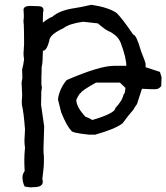

<svg xmlns="http://www.w3.org/2000/svg" viewBox="-20 -577 707 817"><path d="M490.2 -225.6H388.7Q324.2 -189.5 324.2 -181.6Q318.4 -181.6 304.7 -152.3Q304.7 -121.6 343.8 -80.1Q360.8 -74.2 373 -66.4Q470.7 -95.2 470.7 -117.2Q500.5 -147.9 505.9 -175.8Q511.7 -175.8 513.7 -203.1ZM162.6 -360.8 161.1 -320.8Q161.1 -306.2 157.2 -291.5Q157.2 -262.7 156.2 -253.4V-215.3Q158.2 -210 158.2 -205.6Q158.2 -198.7 155.8 -189L154.8 -130.9L168 -39.1L165 56.6Q165 74.2 167 92.3Q167 126.5 165.5 137.7L160.2 184.6Q162.1 191.4 162.1 195.8Q162.1 219.2 125.5 219.2L110.8 220.2Q105 220.2 98.4 218.8Q91.8 217.3 85 216.8Q75.7 198.7 75.7 177.2Q75.7 164.1 85 150.4Q83.5 129.9 83.5 103Q83.5 80.1 86.4 51.3Q84 37.1 84 20.5L86.4 -25.9Q81.1 -98.6 73.2 -130.9Q72.8 -133.8 72.8 -140.6V-148.9Q74.2 -162.1 74.2 -174.3L72.8 -205.6Q72.8 -207 73.2 -207.5Q71.8 -213.9 71.8 -221.2Q71.8 -231.4 75.2 -243.7Q74.2 -259.8 74.2 -281.7Q79.6 -300.8 82.5 -324.7Q80.1 -336.9 80.1 -350.6L82.5 -389.2Q82.5 -449.2 81.1 -475.1Q80.1 -477.5 80.1 -483.4V-490.2Q81.5 -501 81.5 -511.2L80.1 -537.1Q82.5 -551.8 108.4 -551.8L142.1 -550.8Q165 -550.8 165 -534.2Q165 -529.8 163.1 -523.4L162.1 -480.5Q184.6 -499 203.1 -505.9Q232.9 -533.2 300.8 -543Q316.4 -544.9 369.1 -556.6Q441.4 -545.9 476.6 -521.5Q502.4 -495.6 546.9 -429.7Q560.1 -429.7 580.1 -359.4Q599.6 -311 599.6 -304.7V-291Q634.8 -279.3 660.6 -271L667.5 -248L666 -210.9Q656.2 -197.3 640.6 -197.3H627Q613.3 -197.3 584 -199.2L562.5 -132.8Q560.5 -132.8 546.9 -109.4Q526.9 -87.4 502 -52.7Q470.2 -27.8 384.8 -3.9H359.4Q283.2 -11.7 283.2 -21.5Q264.2 -39.6 240.2 -99.6L226.6 -154.3Q232.9 -199.7 263.7 -236.3Q403.8 -296.9 464.8 -296.9H517.6Q517.6 -330.1 494.1 -393.6Q483.9 -421.4 451.2 -440.4Q431.2 -446.8 396.5 -477.5Q335.9 -484.4 334 -484.4Q274.9 -476.6 250 -457Q189.5 -429.2 189.5 -402.3Q178.2 -361.3 164.1 -361.3Q163.6 -360.8 162.6 -360.8Z"/></svg>

Font: Kurland
Style: Regular
Weight: 400
Designer: GGBot
Version: 0.22